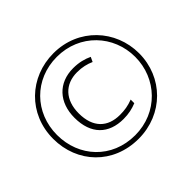

<svg xmlns="http://www.w3.org/2000/svg" viewBox="-165 -937 1160 1160"><g transform="rotate(-45 415.5 -357.0)"><path d="M415 8C624 8 782 -151 782 -356C782 -555 630 -722 416 -722C212 -722 49 -570 49 -357C49 -152 198 8 415 8ZM415 -22C216 -22 82 -171 82 -357C82 -547 223 -692 415 -692C610 -692 750 -541 750 -357C750 -173 609 -22 415 -22ZM435 -141C478 -141 514 -149 548 -163V-194C509 -179 477 -174 437 -174C333 -174 267 -235 267 -357C267 -471 332 -540 436 -540C479 -540 515 -531 546 -517L560 -547C526 -563 487 -574 436 -574C310 -574 230 -488 230 -356C230 -215 309 -141 435 -141Z"/></g></svg>

Font: Noto Sans Lao SemiCondensed ExtraLight
Style: Regular
Weight: 200
Width: 4
Designer: Monotype Design Team
Foundry: Monotype Imaging Inc.
Version: Version 2.003